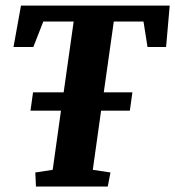

<svg xmlns="http://www.w3.org/2000/svg" viewBox="-20 -681 640 701"><path d="M108.9 -51.3 172.4 -61 202.6 -276.9H91.3L100.6 -343.8H212.4L249 -602.5H138.2L101.6 -509.3H29.3L56.6 -660.6H599.6L586.4 -509.3H518.6L503.9 -602.5H395.5L358.9 -343.8H463.4L454.1 -276.9H349.1L318.8 -61L383.3 -51.3L373.5 0H111.3Z"/></svg>

Font: Noticia Text
Style: Bold Italic
Weight: 700
Italic angle: -8°
Designer: JM Sole
Foundry: JM Sole
Version: Version 1.003